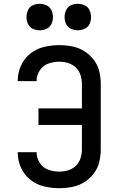

<svg xmlns="http://www.w3.org/2000/svg" viewBox="-20 -980 616 1008"><path d="M291 8Q325 8 358.5 1.5Q392 -5 421.5 -23Q451 -41 472 -68.5Q493 -96 501 -129.5Q509 -163 509 -197V-539Q509 -573 501 -606Q493 -639 472 -666.5Q451 -694 421.5 -712Q392 -730 358.5 -736.5Q325 -743 291 -743Q250 -743 210.5 -733.5Q171 -724 139 -698.5Q107 -673 90 -635Q73 -597 73 -557V-554H173Q172 -555 172 -555Q172 -584 188.5 -610Q205 -636 233.5 -646Q262 -656 291 -656Q315 -656 338 -649Q361 -642 378.5 -625Q396 -608 403 -585Q410 -562 410 -539V-411H182V-324H410V-197Q410 -173 403 -150Q396 -127 378.5 -110Q361 -93 338 -86Q315 -79 291 -79Q262 -79 233.5 -89Q205 -99 188.5 -125Q172 -151 172 -180Q172 -181 173 -181H73V-179Q73 -138 90 -100Q107 -62 139 -36.5Q171 -11 210.5 -1.5Q250 8 291 8ZM388 -821Q407 -821 424.5 -829Q442 -837 450 -854Q458 -871 458 -890Q458 -909 450 -926.5Q442 -944 424.5 -952Q407 -960 388 -960Q369 -960 352 -952Q335 -944 327 -926.5Q319 -909 319 -890Q319 -871 327 -854Q335 -837 352 -829Q369 -821 388 -821ZM188 -821Q207 -821 224.5 -829Q242 -837 250 -854Q258 -871 258 -890Q258 -909 250 -926.5Q242 -944 224.5 -952Q207 -960 188 -960Q169 -960 152 -952Q135 -944 127 -926.5Q119 -909 119 -890Q119 -871 127 -854Q135 -837 152 -829Q169 -821 188 -821Z"/></svg>

Font: Iosevka Sparkle Medium
Style: Regular
Weight: 500
Designer: Belleve Invis
Foundry: Belleve Invis
Version: Version 4.5.0; ttfautohint (v1.8.3)